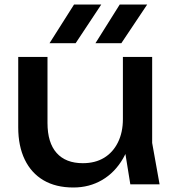

<svg xmlns="http://www.w3.org/2000/svg" viewBox="-20 -819 772 853"><path d="M306 14Q228 14 173.5 -18Q119 -50 90 -110Q61 -170 61 -253V-566H191V-273Q191 -185 231.5 -139.5Q272 -94 348 -94Q403 -94 442.5 -118Q482 -142 504 -186.5Q526 -231 526 -290L571 -265Q563 -178 527 -115.5Q491 -53 434 -19.5Q377 14 306 14ZM559 0 526 -204V-566H656V-184L689 0ZM309 -799H430L316 -627H200ZM512 -799H634L519 -627H404Z"/></svg>

Font: Unbounded
Style: Regular
Weight: 400
Designer: Luke Prowse, Jean-Baptiste Morizot, Fátima Lázaro, Florian Runge
Foundry: NaN
Version: Version 1.701;gftools[0.9.28.dev5+ged2979d]